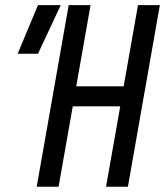

<svg xmlns="http://www.w3.org/2000/svg" viewBox="-20 -713 630 733"><path d="M384.8 0H468.3L590.3 -693.4H506.8L452.1 -383.3H271L325.7 -693.4H242.2L120.1 0H203.6L257.8 -307.1H439ZM47.4 -507.8H125L211.9 -693.4H125Z"/></svg>

Font: Cascadia Code PL SemiLight
Style: Italic
Weight: 350
Italic angle: -10°
Monospace: yes
Designer: Aaron Bell
Foundry: Saja Typeworks
Version: Version 2404.023